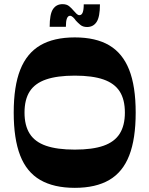

<svg xmlns="http://www.w3.org/2000/svg" viewBox="-20 -892 719 924"><path d="M340 12Q239 12 173.5 -26Q108 -64 77 -144Q46 -224 46 -350Q46 -477 77.5 -556.5Q109 -636 174 -674Q239 -712 340 -712Q441 -712 505.5 -674Q570 -636 601.5 -556.5Q633 -477 633 -350Q633 -224 602 -144Q571 -64 506 -26Q441 12 340 12ZM340 -172Q425 -172 478 -190.5Q531 -209 556 -248.5Q581 -288 581 -350Q581 -413 556 -452Q531 -491 478 -509.5Q425 -528 340 -528Q255 -528 201.5 -509.5Q148 -491 123 -452Q98 -413 98 -350Q98 -288 123 -248.5Q148 -209 201.5 -190.5Q255 -172 340 -172ZM399 -762Q379 -762 366.5 -772.5Q354 -783 345 -793Q339 -802 331.5 -809Q324 -816 317 -816Q307 -816 302 -803Q297 -790 297 -763H219Q219 -824 235 -848Q251 -872 281 -872Q301 -872 313 -862Q325 -852 334 -841Q341 -833 348 -826Q355 -819 362 -819Q373 -819 378 -832Q383 -845 383 -871H461Q461 -811 445 -786.5Q429 -762 399 -762Z"/></svg>

Font: Ojuju
Style: Bold
Weight: 700
Designer: Chisaokwu Joboson, Mirko Velimirovic
Foundry: Udi Foundry
Version: Version 1.000